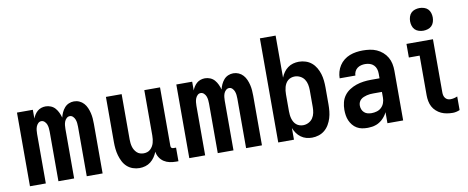

<svg xmlns="http://www.w3.org/2000/svg" viewBox="-65 -1039 3255 1335"><g transform="rotate(-10 1562.5 -371.0)"><path d="M56 0V-520H168V-458Q173 -472 181.5 -485Q190 -498 201.5 -508Q213 -518 228 -523Q243 -528 259 -528Q278 -528 296 -520.5Q314 -513 326.5 -498.5Q339 -484 347 -466.5Q355 -449 360 -431Q364 -449 372 -466.5Q380 -484 392.5 -498.5Q405 -513 422.5 -520.5Q440 -528 459 -528Q479 -528 497 -520Q515 -512 528 -497.5Q541 -483 549 -464.5Q557 -446 561.5 -427Q566 -408 567.5 -389Q569 -370 569 -350V0H457V-350Q457 -363 455.5 -376Q454 -389 449.5 -401Q445 -413 435.5 -422.5Q426 -432 413 -432Q400 -432 390 -422.5Q380 -413 375.5 -401Q371 -389 369.5 -376Q368 -363 368 -350V0H257V-350Q257 -363 255.5 -376Q254 -389 249.5 -401Q245 -413 235 -422.5Q225 -432 212 -432Q199 -432 189.5 -422.5Q180 -413 175.5 -401Q171 -389 169.5 -376Q168 -363 168 -350V0Z M829 8Q805 8 782 0Q759 -8 741.5 -24Q724 -40 713 -61.5Q702 -83 695.5 -106Q689 -129 686.5 -152.5Q684 -176 684 -200V-520H795V-200Q795 -187 796.5 -174Q798 -161 801.5 -148.5Q805 -136 811.5 -125Q818 -114 827.5 -105Q837 -96 849.5 -92Q862 -88 875 -88Q888 -88 900.5 -92Q913 -96 922.5 -105Q932 -114 938.5 -125Q945 -136 948.5 -148.5Q952 -161 953.5 -174Q955 -187 955 -200V-520H1066V-108Q1066 -104 1067 -100Q1068 -96 1071 -93Q1074 -90 1078 -89Q1082 -88 1086 -88H1103V8H1086Q1064 8 1042 3.5Q1020 -1 1001.5 -13Q983 -25 971 -44Q959 -63 956 -85Q948 -65 936 -47.5Q924 -30 907.5 -17Q891 -4 870.5 2Q850 8 829 8Z M1181 0V-520H1293V-458Q1298 -472 1306.5 -485Q1315 -498 1326.5 -508Q1338 -518 1353 -523Q1368 -528 1384 -528Q1403 -528 1421 -520.5Q1439 -513 1451.5 -498.5Q1464 -484 1472 -466.5Q1480 -449 1485 -431Q1489 -449 1497 -466.5Q1505 -484 1517.5 -498.5Q1530 -513 1547.5 -520.5Q1565 -528 1584 -528Q1604 -528 1622 -520Q1640 -512 1653 -497.5Q1666 -483 1674 -464.5Q1682 -446 1686.5 -427Q1691 -408 1692.5 -389Q1694 -370 1694 -350V0H1582V-350Q1582 -363 1580.5 -376Q1579 -389 1574.5 -401Q1570 -413 1560.5 -422.5Q1551 -432 1538 -432Q1525 -432 1515 -422.5Q1505 -413 1500.5 -401Q1496 -389 1494.5 -376Q1493 -363 1493 -350V0H1382V-350Q1382 -363 1380.5 -376Q1379 -389 1374.5 -401Q1370 -413 1360 -422.5Q1350 -432 1337 -432Q1324 -432 1314.5 -422.5Q1305 -413 1300.5 -401Q1296 -389 1294.5 -376Q1293 -363 1293 -350V0Z M2047 8Q2026 8 2006 2.5Q1986 -3 1969 -15.5Q1952 -28 1940 -45Q1928 -62 1920 -82V0H1809V-735H1920V-438Q1928 -458 1940 -475Q1952 -492 1969 -504.5Q1986 -517 2006 -522.5Q2026 -528 2047 -528Q2071 -528 2094.5 -520.5Q2118 -513 2136.5 -497.5Q2155 -482 2167.5 -460.5Q2180 -439 2187 -416Q2194 -393 2196.5 -368.5Q2199 -344 2199 -320V-200Q2199 -176 2196.5 -151.5Q2194 -127 2187 -104Q2180 -81 2167.5 -59.5Q2155 -38 2136.5 -22.5Q2118 -7 2094.5 0.5Q2071 8 2047 8ZM2001 -88Q2021 -88 2039.5 -97.5Q2058 -107 2069 -123.5Q2080 -140 2084 -160Q2088 -180 2088 -200V-320Q2088 -340 2084 -360Q2080 -380 2069 -396.5Q2058 -413 2039.5 -422.5Q2021 -432 2001 -432Q1988 -432 1975.5 -428Q1963 -424 1953 -415.5Q1943 -407 1936.5 -395.5Q1930 -384 1926.5 -371.5Q1923 -359 1921.5 -346Q1920 -333 1920 -320V-200Q1920 -187 1921.5 -174Q1923 -161 1926.5 -148.5Q1930 -136 1936.5 -124.5Q1943 -113 1953 -104.5Q1963 -96 1975.5 -92Q1988 -88 2001 -88Z M2439 8Q2419 8 2400 4.5Q2381 1 2364 -9Q2347 -19 2334.5 -34.5Q2322 -50 2314.5 -67.5Q2307 -85 2304 -104.5Q2301 -124 2301 -143Q2301 -170 2307.5 -196Q2314 -222 2329.5 -243Q2345 -264 2367.5 -278.5Q2390 -293 2415 -301.5Q2440 -310 2466.5 -313.5Q2493 -317 2519 -317H2580V-351Q2580 -368 2575 -383.5Q2570 -399 2558.5 -410.5Q2547 -422 2531 -427Q2515 -432 2498 -432Q2484 -432 2469.5 -428.5Q2455 -425 2443 -416Q2431 -407 2424.5 -393Q2418 -379 2418 -365H2307Q2307 -388 2313.5 -411Q2320 -434 2333 -454Q2346 -474 2365 -489Q2384 -504 2406 -512.5Q2428 -521 2451.5 -524.5Q2475 -528 2498 -528Q2523 -528 2548 -524.5Q2573 -521 2595.5 -511Q2618 -501 2637 -484.5Q2656 -468 2668.5 -446.5Q2681 -425 2686 -400.5Q2691 -376 2691 -351V0H2580V-78Q2575 -68 2573.5 -65.5Q2572 -63 2569 -58.5Q2566 -54 2562.5 -49.5Q2559 -45 2555.5 -41Q2552 -37 2548 -33Q2544 -29 2540 -25.5Q2536 -22 2531.5 -19Q2527 -16 2522.5 -13Q2518 -10 2513 -7.5Q2508 -5 2503 -3Q2498 -1 2492.5 0.5Q2487 2 2482 3.5Q2477 5 2471.5 5.5Q2466 6 2460.5 6.5Q2455 7 2449.5 7.5Q2444 8 2439 8ZM2484 -88Q2503 -88 2521.5 -93.5Q2540 -99 2553.5 -112Q2567 -125 2573.5 -143Q2580 -161 2580 -180V-221H2519Q2507 -221 2495.5 -220Q2484 -219 2472.5 -216Q2461 -213 2450 -208.5Q2439 -204 2430 -196Q2421 -188 2416.5 -177Q2412 -166 2412 -154Q2412 -140 2417 -127Q2422 -114 2432.5 -104.5Q2443 -95 2456.5 -91.5Q2470 -88 2484 -88Z M3041 8Q3020 8 2999 4.5Q2978 1 2959.5 -7.5Q2941 -16 2925 -30.5Q2909 -45 2899.5 -63Q2890 -81 2886 -102Q2882 -123 2882 -143V-424H2806V-520H2993V-143Q2993 -133 2995.5 -123Q2998 -113 3004.5 -104.5Q3011 -96 3020.5 -92Q3030 -88 3041 -88Q3053 -88 3066 -91Q3079 -94 3090 -99V-3Q3079 2 3066 5Q3053 8 3041 8ZM2938 -590Q2922 -590 2906 -595Q2890 -600 2879 -611Q2868 -622 2863 -638Q2858 -654 2858 -670Q2858 -686 2863 -702Q2868 -718 2879 -729Q2890 -740 2906 -745Q2922 -750 2938 -750Q2954 -750 2970 -745Q2986 -740 2997 -729Q3008 -718 3013 -702Q3018 -686 3018 -670Q3018 -654 3013 -638Q3008 -622 2997 -611Q2986 -600 2970 -595Q2954 -590 2938 -590Z"/></g></svg>

Font: Iosevka Julsh Curly
Style: Bold
Weight: 700
Designer: Belleve Invis
Foundry: Belleve Invis
Version: Version 15.0.2; ttfautohint (v1.8.4)